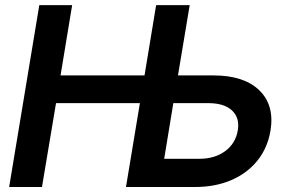

<svg xmlns="http://www.w3.org/2000/svg" viewBox="-20 -748 1137 768"><path d="M16.6 0 137.2 -727.5H268.6L222.2 -446.3H558.1L604.5 -727.5H738.8L691.9 -446.3H834Q956.1 -446.3 1017.3 -386.7Q1078.6 -327.1 1062 -225.6Q1050.3 -156.2 1009.8 -105.7Q969.2 -55.2 905.3 -27.6Q841.3 0 759.8 0H483.9L539.6 -335.4H204.1L147.9 0ZM673.3 -335.4 636.7 -112.8H776.9Q839.4 -112.8 880.9 -143.6Q922.4 -174.3 931.2 -226.6Q939.5 -276.9 908 -306.2Q876.5 -335.4 814 -335.4Z"/></svg>

Font: Inter Display Semi Bold
Style: Italic
Weight: 600
Italic angle: -9.39999°
Designer: Rasmus Andersson
Foundry: rsms
Version: Version 4.000;git-4fc901f